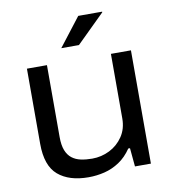

<svg xmlns="http://www.w3.org/2000/svg" viewBox="-82 -795 788 878"><g transform="rotate(-10 311.5 -355.5)"><path d="M259 12Q169 12 118 -31.5Q67 -75 67 -177V-526H160V-192Q160 -154 169.5 -130Q179 -106 196.5 -92.5Q214 -79 238 -74Q262 -69 290 -69Q333 -69 371 -88Q409 -107 433 -142.5Q457 -178 457 -226V-526H550V0H476L468 -86H460Q435 -49 402.5 -27.5Q370 -6 333.5 3Q297 12 259 12ZM238 -591 340 -723H451V-720L320 -591Z"/></g></svg>

Font: Archivo SemiExpanded
Style: Regular
Weight: 400
Width: 6
Designer: Hector Gatti
Foundry: Omnibus-Type
Version: Version 2.001